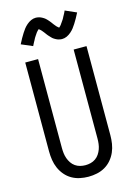

<svg xmlns="http://www.w3.org/2000/svg" viewBox="-143 -1045 786 1126"><g transform="rotate(-15 250.0 -482.5)"><path d="M250 8Q224 8 198 2.5Q172 -3 149.5 -16Q127 -29 110 -49Q93 -69 82.5 -93Q72 -117 68 -143Q64 -169 64 -195V-735H142V-195Q142 -179 144 -162.5Q146 -146 151.5 -131Q157 -116 166 -102.5Q175 -89 188.5 -79.5Q202 -70 218 -66Q234 -62 250 -62Q266 -62 282 -66Q298 -70 311.5 -79.5Q325 -89 334 -102.5Q343 -116 348.5 -131Q354 -146 356 -162.5Q358 -179 358 -195V-735H436V-195Q436 -169 432 -143Q428 -117 417.5 -93Q407 -69 390 -49Q373 -29 350.5 -16Q328 -3 302 2.5Q276 8 250 8ZM308 -812Q303 -812 298 -813Q293 -814 288.5 -815Q284 -816 279.5 -818Q275 -820 270.5 -822.5Q266 -825 262 -827.5Q258 -830 254.5 -833Q251 -836 247.5 -840Q244 -844 240.5 -847.5Q237 -851 234 -854.5Q231 -858 228 -862Q225 -866 222.5 -869.5Q220 -873 216.5 -877.5Q213 -882 209.5 -886Q206 -890 203 -893.5Q200 -897 195.5 -900Q191 -903 191 -905H193L190 -903Q187 -901 184.5 -898Q182 -895 179.5 -892.5Q177 -890 176 -888.5Q175 -887 173.5 -885Q172 -883 170.5 -880.5Q169 -878 167.5 -876Q166 -874 164 -871Q162 -868 160.5 -865.5Q159 -863 157 -860Q155 -857 153.5 -853.5Q152 -850 150 -846.5Q148 -843 146 -839.5Q144 -836 142 -832Q140 -828 138 -824Q136 -820 134 -816L66 -845Q75 -863 83.5 -878Q92 -893 100 -905.5Q108 -918 116 -928.5Q124 -939 136 -949.5Q148 -960 162 -966.5Q176 -973 192 -973Q197 -973 202 -972Q207 -971 211.5 -970Q216 -969 220.5 -967Q225 -965 229.5 -962.5Q234 -960 238 -957.5Q242 -955 245.5 -952Q249 -949 252.5 -945.5Q256 -942 259.5 -938Q263 -934 266 -930.5Q269 -927 272 -923Q275 -919 277.5 -915.5Q280 -912 283.5 -907.5Q287 -903 290.5 -899Q294 -895 297 -891.5Q300 -888 304.5 -885Q309 -882 309 -880H307L310 -882Q313 -884 315.5 -887Q318 -890 320.5 -892.5Q323 -895 324 -897Q325 -899 326.5 -901Q328 -903 329.5 -905Q331 -907 332.5 -909.5Q334 -912 336 -914.5Q338 -917 339.5 -919.5Q341 -922 343 -925Q345 -928 346.5 -931.5Q348 -935 350 -938.5Q352 -942 354 -945.5Q356 -949 358 -953Q360 -957 362 -961Q364 -965 366 -970L434 -940Q425 -922 416.5 -907Q408 -892 400 -879.5Q392 -867 384 -856.5Q376 -846 364 -835.5Q352 -825 338 -818.5Q324 -812 308 -812Z"/></g></svg>

Font: Iosevka MaddieWtf
Style: Regular
Weight: 400
Monospace: yes
Designer: Belleve Invis
Foundry: Belleve Invis
Version: Version 31.3.0; ttfautohint (v1.8.3)